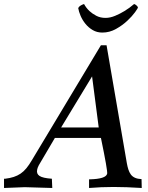

<svg xmlns="http://www.w3.org/2000/svg" viewBox="-76 -935 737 955"><path d="M47 -4 -56 0V-46H-50Q-26 -49 -7.5 -55Q11 -61 26.5 -71.5Q42 -82 55.5 -98.5Q69 -115 83 -139L426 -710H454L555 -123Q558 -106 562.5 -92Q567 -78 574.5 -67.5Q582 -57 595 -51Q608 -45 628 -44L629 0Q551 -5 489 -5Q427 -5 367 0V-43H371Q451 -45 457 -71Q460 -85 426 -249H197L117 -113Q110 -99 109 -92Q104 -71 120.5 -60Q137 -49 182 -46L184 0ZM382 -555 228 -301H415ZM609 -901Q609 -900 609.5 -899.5Q610 -899 610 -898Q610 -894 595.5 -874Q581 -854 557 -831.5Q533 -809 501 -791Q469 -773 433 -773Q406 -773 385 -785.5Q364 -798 349 -816.5Q334 -835 325 -856Q316 -877 313 -895Q317 -903 326 -908Q335 -913 342 -915Q353 -895 369 -880Q383 -867 403 -856.5Q423 -846 449 -846Q472 -846 497 -856.5Q522 -867 543 -880Q568 -895 591 -915Q601 -912 609 -901Z"/></svg>

Font: Lusitana
Style: Italic
Weight: 400
Italic angle: -12°
Designer: Ana Paula Megda
Foundry: Ana Paula Megda
Version: Version 1.000; ttfautohint (v1.1) -l 8 -r 50 -G 200 -x 14 -D